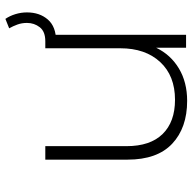

<svg xmlns="http://www.w3.org/2000/svg" viewBox="-21 -689 714 712"><g transform="rotate(-90 336.0 -333.0)"><path d="M318 4Q218 4 159 -51.5Q100 -107 100 -217V-522H150V-221Q150 -133 195 -87Q240 -41 322 -41Q411 -41 462 -96Q513 -151 513 -244V-522H563V0H515V-111Q489 -57 438 -26.5Q387 4 318 4ZM526 -482V-522H539Q575 -522 591 -542.5Q607 -563 607 -590Q607 -609 601 -625.5Q595 -642 587 -656L622 -670Q633 -654 639.5 -633Q646 -612 646 -590Q646 -543 619.5 -512.5Q593 -482 539 -482Z"/></g></svg>

Font: Montserrat Light
Style: Regular
Weight: 300
Designer: Julieta Ulanovsky
Foundry: Julieta Ulanovsky
Version: Version 9.000; ttfautohint (v1.8.4.7-5d5b)